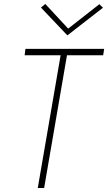

<svg xmlns="http://www.w3.org/2000/svg" viewBox="-20 -946 544 966"><path d="M104 -668H285L170 0H202L317 -668H499L504 -700H108ZM323 -802 208 -926 186 -908 319 -768 498 -907 480 -925Z"/></svg>

Font: Jost* 200 Thin Italic
Style: Italic
Weight: 200
Italic angle: -10°
Version: Version 3.200; ttfautohint (v0.97) -l 8 -r 50 -G 200 -x 14 -